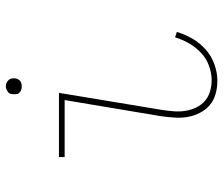

<svg xmlns="http://www.w3.org/2000/svg" viewBox="-72 -664 745 640"><g transform="rotate(-90 300.0 -344.5)"><path d="M350 8Q327 8 306 2Q285 -4 269.5 -17Q254 -30 244 -49Q234 -68 230 -89.5Q226 -111 227.5 -133.5Q229 -156 232 -179L286 -501H96V-520H310L253 -176Q250 -156 248.5 -136.5Q247 -117 250 -98.5Q253 -80 261 -63Q269 -46 282.5 -34Q296 -22 314.5 -16.5Q333 -11 353 -11Q376 -11 400.5 -20Q425 -29 443.5 -46.5Q462 -64 475 -86.5Q488 -109 495 -133L513 -127Q505 -100 490.5 -75Q476 -50 454 -30.5Q432 -11 404.5 -1.5Q377 8 350 8ZM331 -644Q325 -644 319.5 -646Q314 -648 310 -652.5Q306 -657 305.5 -663.5Q305 -670 306 -676Q306 -681 308.5 -685Q311 -689 315 -691.5Q319 -694 323 -695.5Q327 -697 332 -697Q338 -697 343.5 -694.5Q349 -692 353 -687.5Q357 -683 358 -676.5Q359 -670 358 -664Q357 -659 354.5 -655Q352 -651 348.5 -648.5Q345 -646 340.5 -645Q336 -644 331 -644Z"/></g></svg>

Font: Iosevka HT Thin Extended
Style: Italic
Weight: 100
Width: 7
Italic angle: -9°
Monospace: yes
Designer: Belleve Invis
Foundry: Belleve Invis
Version: Version 32.3.0; ttfautohint (v1.8.4)